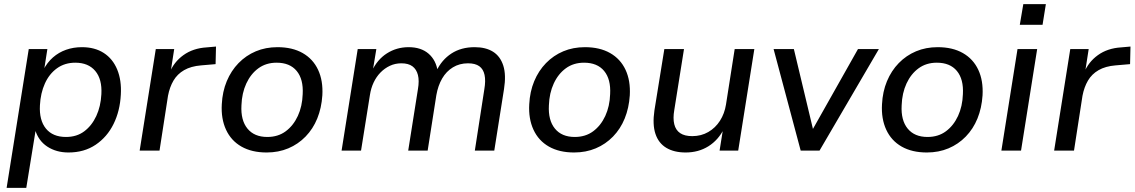

<svg xmlns="http://www.w3.org/2000/svg" viewBox="-20 -728 5484 928"><path d="M12 180 119 -491H209L193 -389H189Q208 -426 236 -450.5Q264 -475 299.5 -487.5Q335 -500 376 -500Q438 -500 481.5 -472Q525 -444 546.5 -392Q568 -340 564 -271Q560 -192 529 -129Q498 -66 442.5 -28.5Q387 9 311 9Q252 9 208.5 -19.5Q165 -48 149 -103H153L107 180ZM299 -66Q351 -66 387.5 -93.5Q424 -121 445.5 -167.5Q467 -214 470 -273Q474 -345 440.5 -385Q407 -425 344 -425Q293 -425 255.5 -398Q218 -371 197 -324.5Q176 -278 173 -219Q169 -147 202 -106.5Q235 -66 299 -66Z M655 0 733 -491H822L804 -375H799Q820 -428 866.5 -461.5Q913 -495 979 -499L1024 -503L1022 -418L952 -412Q903 -408 870 -389Q837 -370 818.5 -338.5Q800 -307 792 -265L751 0Z M1269 9Q1197 9 1147 -19.5Q1097 -48 1072.5 -101Q1048 -154 1052 -224Q1055 -285 1076 -335.5Q1097 -386 1133 -423Q1169 -460 1216.5 -480Q1264 -500 1321 -500Q1393 -500 1443 -471.5Q1493 -443 1517.5 -390.5Q1542 -338 1538 -267Q1534 -206 1513.5 -155.5Q1493 -105 1457 -68Q1421 -31 1373.5 -11Q1326 9 1269 9ZM1272 -66Q1324 -66 1361 -93.5Q1398 -121 1419.5 -167.5Q1441 -214 1443 -273Q1447 -345 1414 -385Q1381 -425 1317 -425Q1266 -425 1229 -398Q1192 -371 1170.5 -324.5Q1149 -278 1147 -219Q1143 -147 1176 -106.5Q1209 -66 1272 -66Z M1631 0 1709 -491H1799L1781 -382H1776Q1803 -440 1850 -470Q1897 -500 1955 -500Q2015 -500 2051.5 -468.5Q2088 -437 2096 -381L2089 -384Q2115 -439 2162 -469.5Q2209 -500 2274 -500Q2328 -500 2363 -478Q2398 -456 2412.5 -411Q2427 -366 2416 -297L2369 0H2275L2321 -297Q2328 -338 2322 -366Q2316 -394 2296.5 -408Q2277 -422 2242 -422Q2201 -422 2169 -402.5Q2137 -383 2117 -348.5Q2097 -314 2089 -268L2047 0H1953L2000 -297Q2007 -338 2000 -365.5Q1993 -393 1973.5 -407.5Q1954 -422 1920 -422Q1890 -422 1864.5 -410Q1839 -398 1819 -377.5Q1799 -357 1786 -329.5Q1773 -302 1768 -269L1725 0Z M2755 9Q2683 9 2633 -19.5Q2583 -48 2558.5 -101Q2534 -154 2538 -224Q2541 -285 2562 -335.5Q2583 -386 2619 -423Q2655 -460 2702.5 -480Q2750 -500 2807 -500Q2879 -500 2929 -471.5Q2979 -443 3003.5 -390.5Q3028 -338 3024 -267Q3020 -206 2999.5 -155.5Q2979 -105 2943 -68Q2907 -31 2859.5 -11Q2812 9 2755 9ZM2758 -66Q2810 -66 2847 -93.5Q2884 -121 2905.5 -167.5Q2927 -214 2929 -273Q2933 -345 2900 -385Q2867 -425 2803 -425Q2752 -425 2715 -398Q2678 -371 2656.5 -324.5Q2635 -278 2633 -219Q2629 -147 2662 -106.5Q2695 -66 2758 -66Z M3294 9Q3238 9 3200.5 -13.5Q3163 -36 3148 -81Q3133 -126 3143 -194L3191 -491H3286L3239 -196Q3232 -156 3239 -127.5Q3246 -99 3267.5 -84.5Q3289 -70 3326 -70Q3369 -70 3403.5 -90Q3438 -110 3460 -144.5Q3482 -179 3489 -223L3531 -491H3626L3548 0H3458L3475 -107H3480Q3452 -51 3404 -21Q3356 9 3294 9Z M3850 0 3719 -491H3817L3914 -85H3898L4127 -491H4228L3941 0Z M4460 9Q4388 9 4338 -19.5Q4288 -48 4263.5 -101Q4239 -154 4243 -224Q4246 -285 4267 -335.5Q4288 -386 4324 -423Q4360 -460 4407.5 -480Q4455 -500 4512 -500Q4584 -500 4634 -471.5Q4684 -443 4708.5 -390.5Q4733 -338 4729 -267Q4725 -206 4704.5 -155.5Q4684 -105 4648 -68Q4612 -31 4564.5 -11Q4517 9 4460 9ZM4463 -66Q4515 -66 4552 -93.5Q4589 -121 4610.5 -167.5Q4632 -214 4634 -273Q4638 -345 4605 -385Q4572 -425 4508 -425Q4457 -425 4420 -398Q4383 -371 4361.5 -324.5Q4340 -278 4338 -219Q4334 -147 4367 -106.5Q4400 -66 4463 -66Z M4909 -608 4926 -708H5035L5019 -608ZM4820 0 4898 -491H4993L4915 0Z M5075 0 5153 -491H5242L5224 -375H5219Q5240 -428 5286.5 -461.5Q5333 -495 5399 -499L5444 -503L5442 -418L5372 -412Q5323 -408 5290 -389Q5257 -370 5238.5 -338.5Q5220 -307 5212 -265L5171 0Z"/></svg>

Font: Nunito Sans 10pt Medium
Style: Italic
Weight: 500
Italic angle: -9°
Designer: Vernon Adams
Foundry: Vernon Adams
Version: Version 3.101;gftools[0.9.27]